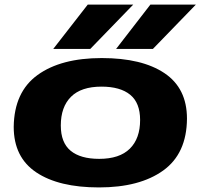

<svg xmlns="http://www.w3.org/2000/svg" viewBox="-20 -810 877 840"><path d="M413 10Q237 10 138.5 -56Q40 -122 40 -255Q42 -408 144.5 -482Q247 -556 425 -556Q601 -556 699.5 -490Q798 -424 798 -291Q797 -138 694 -64Q591 10 413 10ZM414 -115Q503 -115 548 -159.5Q593 -204 593 -285Q593 -360 549.5 -395.5Q506 -431 424 -431Q335 -431 290.5 -386.5Q246 -342 246 -261Q246 -186 289 -150.5Q332 -115 414 -115ZM488 -596 638 -790H837L649 -596ZM213 -596 364 -790H563L375 -596Z"/></svg>

Font: Georama ExtraExtended
Style: Bold Italic
Weight: 700
Width: 8
Italic angle: -9°
Designer: Jean-Baptiste Levee
Foundry: Production Type
Version: Version 1.000